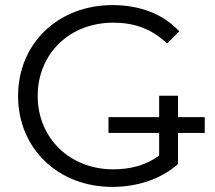

<svg xmlns="http://www.w3.org/2000/svg" viewBox="-20 -727 846 754"><path d="M784 -267H679V-351H605V-267H406V-205H605V-116C552 -77 490 -62 425 -62C253 -62 128 -186 128 -350C128 -516 253 -638 425 -638C507 -638 576 -614 636 -556L684 -604C621 -672 529 -707 422 -707C208 -707 51 -556 51 -350C51 -144 208 7 421 7C518 7 612 -23 679 -83V-205H784Z"/></svg>

Font: Montserrat-Alt1
Style: Regular
Weight: 400
Designer: Differentunic
Foundry: Differentunic
Version: Version 7.222